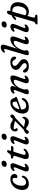

<svg xmlns="http://www.w3.org/2000/svg" viewBox="1975 -2733 996 4986"><g transform="rotate(-90 2473.0 -240.0)"><path d="M298.5 -412Q264 -412 232.2 -388.2Q200.5 -364.5 177.8 -322.2Q155 -280 147 -224.5Q135 -140 159.8 -100.5Q184.5 -61 229.5 -61Q272 -61 304 -83.5Q336 -106 352.5 -145.5Q359 -156 366 -163.5Q373 -171 383 -171Q393 -171 399.2 -161.5Q405.5 -152 401.5 -134.5Q397.5 -101 371.5 -67.5Q345.5 -34 298.2 -11.8Q251 10.5 184 10.5Q99.5 10.5 60 -49.8Q20.5 -110 37.5 -213Q49 -284 87 -342Q125 -400 184.5 -434.2Q244 -468.5 319.5 -468.5Q384.5 -468.5 416.2 -434.8Q448 -401 447.5 -359Q446.5 -325 426 -305.8Q405.5 -286.5 377.5 -286.5Q360 -286.5 349.5 -296Q339 -305.5 339.5 -321Q339.5 -331 343 -343.5Q346.5 -356 346.5 -369Q347 -388 334 -400Q321 -412 298.5 -412Z M698.5 -562.5Q665.5 -562.5 648 -580.5Q630.5 -598.5 633.5 -624Q637 -653.5 663.8 -675.8Q690.5 -698 731.5 -698Q764.5 -698 780.2 -679.5Q796 -661 792.5 -633.5Q790 -604.5 763.5 -583.5Q737 -562.5 698.5 -562.5ZM636 -145.5Q621 -107.5 623.5 -92.5Q626 -77.5 643 -77.5Q655 -77.5 677.5 -92.5Q685.5 -98 692.2 -100.5Q699 -103 706 -98.5Q722 -87 705.5 -57.5Q689.5 -30 656 -10Q622.5 10 583 10Q535.5 10 519.5 -22.5Q503.5 -55 529.5 -119L605.5 -311.5Q622.5 -352.5 620.5 -368.2Q618.5 -384 601 -384Q593.5 -384 584.5 -379.8Q575.5 -375.5 565 -368Q555.5 -362.5 548 -360Q540.5 -357.5 534 -361Q526 -366 525.5 -377.2Q525 -388.5 533.5 -401.5Q552 -428.5 587.5 -448.2Q623 -468 659 -468Q703.5 -468 720.5 -435.2Q737.5 -402.5 709 -333Z M904.5 -387.5 869 -398Q848 -408 848 -427Q848 -439.5 858 -447.2Q868 -455 884 -455H917.5Q932.5 -455 942.5 -459.8Q952.5 -464.5 963 -477.5L1004.5 -534.5Q1011 -543.5 1019.5 -549Q1028 -554.5 1040.5 -554.5Q1066 -554.5 1066 -529.5Q1066 -512 1055.5 -478.5L1047 -452.5H1152Q1174.5 -452.5 1174.5 -431Q1174.5 -411.5 1159.5 -400.5Q1144.5 -389.5 1119.5 -389.5H1027.5L958 -170Q939.5 -111.5 947.2 -91.8Q955 -72 981.5 -72Q1004.5 -72 1022.8 -81.2Q1041 -90.5 1061 -111.5Q1070 -120 1074.8 -122.5Q1079.5 -125 1086 -125Q1102.5 -125 1102.5 -105.5Q1102.5 -82.5 1075.5 -55.5Q1048.5 -28.5 1005.2 -9.5Q962 9.5 914 9.5Q859 9.5 842.2 -29Q825.5 -67.5 851 -142L909 -324.5Q919 -353.5 919 -367.2Q919 -381 904.5 -387.5Z M1400 -562.5Q1367 -562.5 1349.5 -580.5Q1332 -598.5 1335 -624Q1338.5 -653.5 1365.2 -675.8Q1392 -698 1433 -698Q1466 -698 1481.8 -679.5Q1497.5 -661 1494 -633.5Q1491.5 -604.5 1465 -583.5Q1438.5 -562.5 1400 -562.5ZM1337.5 -145.5Q1322.5 -107.5 1325 -92.5Q1327.5 -77.5 1344.5 -77.5Q1356.5 -77.5 1379 -92.5Q1387 -98 1393.8 -100.5Q1400.5 -103 1407.5 -98.5Q1423.5 -87 1407 -57.5Q1391 -30 1357.5 -10Q1324 10 1284.5 10Q1237 10 1221 -22.5Q1205 -55 1231 -119L1307 -311.5Q1324 -352.5 1322 -368.2Q1320 -384 1302.5 -384Q1295 -384 1286 -379.8Q1277 -375.5 1266.5 -368Q1257 -362.5 1249.5 -360Q1242 -357.5 1235.5 -361Q1227.5 -366 1227 -377.2Q1226.5 -388.5 1235 -401.5Q1253.5 -428.5 1289 -448.2Q1324.5 -468 1360.5 -468Q1405 -468 1422 -435.2Q1439 -402.5 1410.5 -333Z M1933.5 -130.5Q1933.5 -91.5 1915.2 -59.5Q1897 -27.5 1866 -8.5Q1835 10.5 1795.5 10.5Q1760 10.5 1733.2 -0.2Q1706.5 -11 1686.2 -25Q1666 -39 1650 -49.8Q1634 -60.5 1619.5 -60.5Q1610.5 -60.5 1603 -50Q1595.5 -39.5 1586.8 -25.2Q1578 -11 1565 -0.5Q1552 10 1532.5 10Q1514 10 1502.8 -0.8Q1491.5 -11.5 1491.5 -32Q1491.5 -56 1512.8 -77.2Q1534 -98.5 1580.5 -113.5Q1591 -118 1605.2 -129.2Q1619.5 -140.5 1644 -164.5Q1668.5 -188.5 1710.5 -231.5Q1756.5 -278 1784.8 -305.8Q1813 -333.5 1828 -349.5Q1804.5 -353 1772.5 -361.2Q1740.5 -369.5 1708.8 -376.8Q1677 -384 1655.5 -384Q1609 -384 1609 -357.5Q1609 -352.5 1612.2 -346Q1615.5 -339.5 1624.5 -333.5Q1631.5 -329.5 1634.5 -321.5Q1637.5 -313.5 1637.5 -305.5Q1637.5 -293 1627.8 -285.5Q1618 -278 1605 -278Q1581.5 -278 1567 -294.8Q1552.5 -311.5 1552.5 -341.5Q1552.5 -374.5 1568 -403.5Q1583.5 -432.5 1613.2 -450.5Q1643 -468.5 1685 -468.5Q1724.5 -468.5 1752 -459Q1779.5 -449.5 1799.2 -437.2Q1819 -425 1834.8 -415.5Q1850.5 -406 1867 -406Q1879 -406 1888 -415.5Q1897 -425 1905.8 -437.2Q1914.5 -449.5 1925.8 -459Q1937 -468.5 1954 -468.5Q1973 -468.5 1983 -456.8Q1993 -445 1992.5 -425.5Q1991 -374.5 1928 -351.5Q1909.5 -344.5 1879.2 -316.8Q1849 -289 1795 -236Q1738 -183 1710.5 -156.5Q1683 -130 1668 -113Q1704.5 -111 1747 -99.2Q1789.5 -87.5 1822 -87.5Q1847 -87.5 1866.5 -100Q1886 -112.5 1896.5 -143Q1900.5 -151 1906.2 -154Q1912 -157 1918 -157Q1933.5 -157 1933.5 -130.5Z M2419.5 -147Q2419.5 -111 2390.2 -74.5Q2361 -38 2307 -13.8Q2253 10.5 2178.5 10.5Q2094.5 10.5 2054 -35.2Q2013.5 -81 2017 -156Q2019 -217.5 2042.2 -273.5Q2065.5 -329.5 2105 -373.5Q2144.5 -417.5 2195 -443Q2245.5 -468.5 2302 -468.5Q2358.5 -468.5 2387 -438.8Q2415.5 -409 2421 -363Q2424 -346.5 2434.5 -346Q2451.5 -345.5 2451.5 -326.5Q2451.5 -301.5 2418.5 -291.5Q2388.5 -281 2349.2 -267Q2310 -253 2268.5 -238.5Q2227 -224 2188.8 -210.5Q2150.5 -197 2123 -187Q2122 -121 2149.5 -89.2Q2177 -57.5 2224 -57.5Q2269 -57.5 2307.8 -81.5Q2346.5 -105.5 2368.5 -150.5Q2384.5 -172.5 2400.5 -172.5Q2410 -172.5 2414.8 -165Q2419.5 -157.5 2419.5 -147ZM2271.5 -413Q2244 -413 2213.8 -387.8Q2183.5 -362.5 2159.5 -320.8Q2135.5 -279 2127 -229.5Q2154.5 -239.5 2189.2 -252.5Q2224 -265.5 2259 -279Q2294 -292.5 2322.5 -303.5Q2327.5 -322 2327.5 -349.5Q2327.5 -378.5 2312.5 -395.8Q2297.5 -413 2271.5 -413Z M2542.5 -361Q2535 -366 2534.5 -377.2Q2534 -388.5 2542.5 -401.5Q2562 -431 2598.5 -449.5Q2635 -468 2671.5 -468Q2733.5 -468 2733.5 -418.5Q2733.5 -400 2723.8 -374.8Q2714 -349.5 2697.5 -308.5Q2756.5 -397 2820.5 -432.5Q2884.5 -468 2938 -468Q2998.5 -468 3005.8 -424.8Q3013 -381.5 2985 -307L2924.5 -141Q2901.5 -79.5 2932.5 -79.5Q2940.5 -79.5 2948.2 -82.2Q2956 -85 2967 -93Q2975 -98.5 2981.2 -100.8Q2987.5 -103 2994.5 -98.5Q3009.5 -87.5 2994.5 -58.5Q2978 -28 2944.2 -8.8Q2910.5 10.5 2872 10.5Q2773.5 10.5 2819 -117L2880.5 -291.5Q2898 -340 2892.5 -361Q2887 -382 2858 -382Q2828.5 -382 2791 -358Q2753.5 -334 2719.5 -289.5Q2685.5 -245 2665.5 -184Q2651 -140.5 2646 -123.5Q2641 -106.5 2641 -95.5Q2641 -84.5 2645.5 -71Q2650 -57.5 2650 -41.5Q2650 -17.5 2625.2 -3.5Q2600.5 10.5 2560.5 10.5Q2528 10.5 2520.5 -17.8Q2513 -46 2534.5 -99L2614.5 -311.5Q2630.5 -352.5 2628.8 -367.8Q2627 -383 2609.5 -383Q2596 -383 2573.5 -368Q2564 -362 2556.5 -359.8Q2549 -357.5 2542.5 -361Z M3262.5 -43.5Q3291.5 -43.5 3309 -58.8Q3326.5 -74 3326.5 -97.5Q3326 -118.5 3311.5 -137.8Q3297 -157 3251 -189Q3196 -225.5 3174 -253.2Q3152 -281 3151.5 -321Q3150.5 -361.5 3173.8 -395Q3197 -428.5 3242.5 -448.5Q3288 -468.5 3354 -468.5Q3421.5 -468.5 3459 -438Q3496.5 -407.5 3496.5 -365Q3496.5 -320.5 3461.5 -320.5Q3448.5 -320.5 3437.5 -328.8Q3426.5 -337 3414.5 -358Q3400 -386.5 3380.5 -402.5Q3361 -418.5 3332.5 -418.5Q3296 -418.5 3275.2 -399.2Q3254.5 -380 3254.5 -352.5Q3255 -332 3270.5 -310.2Q3286 -288.5 3329.5 -256.5Q3369.5 -228 3391 -206.8Q3412.5 -185.5 3421 -165.8Q3429.5 -146 3430 -122.5Q3431 -65 3381.5 -27.2Q3332 10.5 3242 10.5Q3190 10.5 3154.2 -5Q3118.5 -20.5 3100 -45Q3081.5 -69.5 3081.5 -96Q3082 -117 3091.5 -128.5Q3101 -140 3116 -140Q3144.5 -140 3168.5 -102Q3186.5 -70 3210 -56.8Q3233.5 -43.5 3262.5 -43.5Z M4006.5 -58.5Q3991 -29.5 3957.5 -9.5Q3924 10.5 3883.5 10.5Q3785.5 10.5 3831 -117L3892.5 -291.5Q3910.5 -341.5 3904.5 -361.8Q3898.5 -382 3870 -382Q3844 -382 3808.5 -361.2Q3773 -340.5 3738 -296.8Q3703 -253 3677.5 -184Q3663.5 -145 3658.2 -129Q3653 -113 3653 -97Q3653 -83.5 3657.5 -70.5Q3662 -57.5 3662 -41.5Q3662 -17.5 3637.8 -3.5Q3613.5 10.5 3576.5 10.5Q3542.5 10.5 3535.5 -12Q3528.5 -34.5 3548 -101.5L3683.5 -561.5Q3694.5 -600 3693.8 -616.5Q3693 -633 3673.5 -633Q3665.5 -633 3657.5 -629.2Q3649.5 -625.5 3638 -618Q3629 -613 3621.2 -610.2Q3613.5 -607.5 3607 -611Q3599 -616 3598.8 -627Q3598.5 -638 3607 -651.5Q3624.5 -678.5 3662.8 -698.2Q3701 -718 3741 -718Q3782 -718 3798.8 -692.2Q3815.5 -666.5 3798 -609.5L3700 -289.5Q3752 -377.5 3819 -422.8Q3886 -468 3951.5 -468Q4011 -468 4018 -424.5Q4025 -381 3997 -307L3936.5 -141Q3913.5 -79.5 3944.5 -79.5Q3952.5 -79.5 3960.2 -82.2Q3968 -85 3979 -93Q3987 -98.5 3993.2 -100.8Q3999.5 -103 4006.5 -98.5Q4021.5 -88 4006.5 -58.5Z M4316 -562.5Q4283 -562.5 4265.5 -580.5Q4248 -598.5 4251 -624Q4254.5 -653.5 4281.2 -675.8Q4308 -698 4349 -698Q4382 -698 4397.8 -679.5Q4413.5 -661 4410 -633.5Q4407.5 -604.5 4381 -583.5Q4354.5 -562.5 4316 -562.5ZM4253.5 -145.5Q4238.5 -107.5 4241 -92.5Q4243.5 -77.5 4260.5 -77.5Q4272.5 -77.5 4295 -92.5Q4303 -98 4309.8 -100.5Q4316.5 -103 4323.5 -98.5Q4339.5 -87 4323 -57.5Q4307 -30 4273.5 -10Q4240 10 4200.5 10Q4153 10 4137 -22.5Q4121 -55 4147 -119L4223 -311.5Q4240 -352.5 4238 -368.2Q4236 -384 4218.5 -384Q4211 -384 4202 -379.8Q4193 -375.5 4182.5 -368Q4173 -362.5 4165.5 -360Q4158 -357.5 4151.5 -361Q4143.5 -366 4143 -377.2Q4142.5 -388.5 4151 -401.5Q4169.5 -428.5 4205 -448.2Q4240.5 -468 4276.5 -468Q4321 -468 4338 -435.2Q4355 -402.5 4326.5 -333Z M4497.5 -329Q4473 -308.5 4454.5 -324Q4445.5 -331.5 4449.5 -345Q4453.5 -358.5 4467 -371.5Q4515 -417.5 4572.5 -442L4589 -499Q4605 -556 4655 -556Q4702 -556 4681 -479.5L4677.5 -468Q4701.5 -470.5 4726 -469.5Q4821 -466 4870.8 -403.8Q4920.5 -341.5 4904 -221.5Q4893.5 -146.5 4857.5 -93.8Q4821.5 -41 4769 -14Q4716.5 13 4656 10.5Q4590.5 8 4552.5 -28.5L4511 119Q4506.5 135.5 4507.5 151Q4508.5 166.5 4530.5 170.5L4560 176.5Q4575 179.5 4580.8 186.8Q4586.5 194 4586.5 202.5Q4586.5 216 4576.8 224.2Q4567 232.5 4551.5 233L4359.5 237.5Q4348.5 237.5 4340 231Q4331.5 224.5 4331.5 211.5Q4331.5 191.5 4359 177.5Q4380.5 171.5 4390 160.5Q4399.5 149.5 4405.5 130L4551.5 -371Q4525 -353.5 4497.5 -329ZM4638.5 -51Q4693.5 -46.5 4739.5 -91.5Q4785.5 -136.5 4800.5 -236Q4813 -318.5 4786 -364.5Q4759 -410.5 4710 -416Q4686.5 -418.5 4662.5 -415.5L4569.5 -88Q4593 -54 4638.5 -51Z"/></g></svg>

Font: Fraunces 9pt SuperSoft
Style: Italic
Weight: 400
Italic angle: -16°
Version: Version 1.000;[b76b70a41]